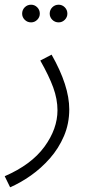

<svg xmlns="http://www.w3.org/2000/svg" viewBox="-37 -565 384 815"><path d="M6 230 -17 183Q96 134 151.5 58Q207 -18 207 -97Q207 -144 189 -193.5Q171 -243 134 -308L182 -333Q257 -201 257 -101Q257 -40 234.5 12.5Q212 65 175 107Q138 149 94 180Q50 211 6 230ZM212 -470Q196 -470 185 -481Q174 -492 174 -507Q174 -523 185 -534Q196 -545 212 -545Q227 -545 238 -534Q249 -523 249 -507Q249 -492 238 -481Q227 -470 212 -470ZM95 -470Q79 -470 68 -481Q57 -492 57 -507Q57 -523 68 -534Q79 -545 95 -545Q110 -545 121 -534Q132 -523 132 -507Q132 -492 121 -481Q110 -470 95 -470Z"/></svg>

Font: Noto Sans Arabic SemCond Light
Style: Regular
Weight: 300
Width: 4
Designer: Monotype Design Team, Nadine Chahine, Nizar Qandah and Khaled Hosny
Foundry: Monotype Imaging Inc.
Version: Version 2.012; ttfautohint (v1.8.4.7-5d5b)